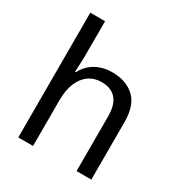

<svg xmlns="http://www.w3.org/2000/svg" viewBox="-177 -886 954 1013"><g transform="rotate(30 300.0 -380.0)"><path d="M80 0V-760H170V-544Q170 -525 168.5 -496Q167 -467 166 -450H171Q188 -483 213.5 -504Q239 -525 271 -535.5Q303 -546 339 -546Q422 -546 473.5 -499.5Q525 -453 525 -350V0H435V-332Q435 -405 404 -439Q373 -473 316 -473Q272 -473 239 -450Q206 -427 188 -383.5Q170 -340 170 -278V0Z"/></g></svg>

Font: Noto Sans Mono
Style: Regular
Weight: 400
Designer: Monotype Design Team
Foundry: Monotype Imaging Inc.
Version: Version 2.014